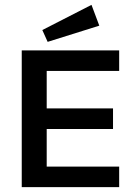

<svg xmlns="http://www.w3.org/2000/svg" viewBox="-20 -773 547 793"><path d="M390.1 -667 176.8 -600.1 154.8 -648.9 357.9 -752.9ZM472.2 -480H172.9V-325.2H446.8V-240.2H172.9V-85H472.2V0H69.8V-564.9H472.2Z"/></svg>

Font: Neutral Grotesk
Style: Regular
Weight: 400
Designer: Nawras Khrais
Foundry: Nawras Khrais
Version: Version 1.000;PS 001.000;hotconv 1.0.88;makeotf.lib2.5.64775